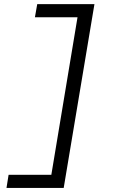

<svg xmlns="http://www.w3.org/2000/svg" viewBox="-20 -780 640 938"><path d="M161.9 -759.9 150.6 -695.7H358.7L230.8 73.9H22L11.7 138.1H291.2L441.4 -759.9Z"/></svg>

Font: Margiela Mono Italic Text It
Style: Regular
Weight: 400
Designer: Mike Abbink, Paul van der Laan, Pieter van Rosmalen
Foundry: Bold Monday
Version: Version 2.003 2021